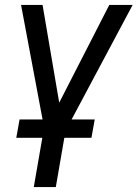

<svg xmlns="http://www.w3.org/2000/svg" viewBox="-20 -548 553 771"><path d="M347.2 5.4H238.3L204.1 203.1H115.7L149.9 5.4H45.4L58.6 -68.4H150.9L64.5 -528.3H150.9L217.8 -135.7L418.9 -528.3H512.7L267.6 -68.4H360.4Z"/></svg>

Font: Roboto
Style: Italic
Weight: 400
Italic angle: -12°
Designer: Google
Version: Version 2.134; 2016; ttfautohint (v1.6)